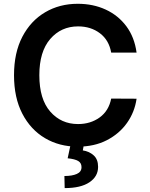

<svg xmlns="http://www.w3.org/2000/svg" viewBox="-20 -757 784 1004"><path d="M386.4 9.9Q290.5 9.9 215.2 -34.6Q139.9 -79.2 96.6 -162.8Q53.3 -246.4 53.3 -363.6Q53.3 -481.2 96.9 -564.8Q140.6 -648.4 216.1 -692.8Q291.5 -737.2 386.4 -737.2Q467 -737.2 532.5 -707Q598 -676.8 640.6 -619.9Q683.2 -562.9 694.2 -481.9H561.4Q550.1 -547.2 502.5 -583.1Q454.9 -619 388.5 -619Q299.4 -619 242.5 -552.9Q185.7 -486.9 185.7 -363.6Q185.7 -238.6 242.7 -173.5Q299.7 -108.3 388.1 -108.3Q453.5 -108.3 501.2 -142.9Q549 -177.6 561.4 -241.5L694.2 -240.8Q684.3 -171.2 644.2 -114.3Q604 -57.5 538.5 -23.8Q473 9.9 386.4 9.9ZM318.2 226.6 316.8 163.4Q357.6 163.4 381.7 152.5Q405.9 141.7 406.2 118.3V116.5Q406.2 95.2 389 84.9Q371.8 74.6 333.8 70.7L349.1 -0.7H418.7L413 29.5Q446.4 34.4 469.6 55.2Q492.9 76 492.9 115.1V115.8Q492.9 165.8 447.6 196.2Q402.3 226.6 318.2 226.6Z"/></svg>

Font: Linik Sans SemiBold
Style: Regular
Weight: 600
Designer: Rasmus Andersson (font), Cristiano Sobral (main changes)
Foundry: rsms
Version: Version 3.018;June 1, 2022;FontCreator 14.0.0.2814 64-bit; t